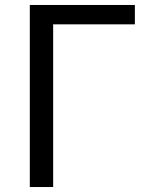

<svg xmlns="http://www.w3.org/2000/svg" viewBox="-20 -753 596 773"><path d="M100 0H194V-655H523V-733H100Z"/></svg>

Font: Kinto Sans
Style: Regular
Weight: 400
Designer: Authors: Ryoko NISHIZUKA  (kana & ideographs); Paul D. Hunt (Latin, Greek & Cyrillic); Wenlong ZHANG  (bopomofo); Sandol
Foundry: Adobe Systems Incorporated, ookami Inc.
Version: Version 0.001